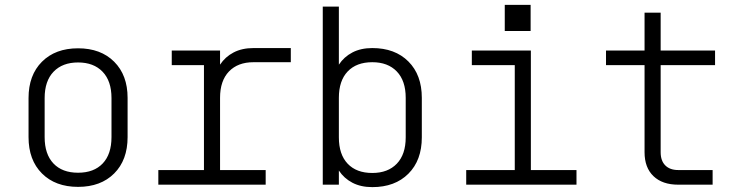

<svg xmlns="http://www.w3.org/2000/svg" viewBox="-20 -757 3040 787"><path d="M300 9Q207 9 152 -46Q97 -101 97 -195V-355Q97 -449 152 -504Q207 -559 300 -559Q393 -559 448 -504Q503 -449 503 -356V-195Q503 -101 448 -46Q393 9 300 9ZM300 -49Q365 -49 401 -87Q437 -125 437 -195V-355Q437 -425 400.5 -463Q364 -501 300 -501Q236 -501 199.5 -463Q163 -425 163 -355V-195Q163 -125 199 -87Q235 -49 300 -49Z M629 0V-60H816V-490H684V-550H882V-492Q903 -524 937.5 -542Q972 -560 1019 -560H1172V-502H1019Q955 -502 918.5 -464Q882 -426 882 -356V-60H1069V0Z M1303 0V-730H1369V-492Q1390 -524 1424.5 -542Q1459 -560 1506 -560Q1599 -560 1654 -505Q1709 -450 1709 -356V-194Q1709 -100 1654 -45Q1599 10 1506 10Q1459 10 1424.5 -8Q1390 -26 1369 -58V0ZM1506 -502Q1441 -502 1405 -464Q1369 -426 1369 -356V-194Q1369 -124 1405 -86Q1441 -48 1506 -48Q1570 -48 1606.5 -86Q1643 -124 1643 -194V-356Q1643 -426 1606.5 -464Q1570 -502 1506 -502Z M1891 0V-60H2090V-490H1914V-550H2156V-60H2343V0ZM2049 -737H2155V-630H2049Z M2760 0Q2695 0 2658.5 -35Q2622 -70 2622 -133V-490H2464V-550H2622V-705H2688V-550H2911V-490H2688V-133Q2688 -98 2707 -79Q2726 -60 2760 -60H2901V0Z"/></svg>

Font: Tiny ExtraLight
Style: Regular
Weight: 200
Monospace: yes
Designer: Philipp Nurullin, Konstantin Bulenkov
Foundry: JetBrains
Version: Version 2.251; ttfautohint (v1.8.4.7-5d5b)